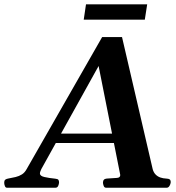

<svg xmlns="http://www.w3.org/2000/svg" viewBox="-75 -881 827 901"><path d="M487.8 -67.9 387.7 -571.3 119.1 -87.9Q117.2 -84 114.7 -77.6Q112.3 -71.3 112.3 -66.9Q112.3 -55.2 133.5 -50.3Q154.8 -45.4 184.1 -42.5Q195.8 -41.5 199 -37.1Q202.1 -32.7 202.1 -25.4Q202.1 -18.1 198.2 -9Q194.3 0 185.1 0H-42Q-49.3 0 -52.2 -8.3Q-55.2 -16.6 -55.2 -22.5Q-55.2 -34.7 -49.6 -38.3Q-43.9 -42 -37.1 -43Q-18.1 -46.4 -1.7 -50.3Q14.6 -54.2 28.1 -62.7Q41.5 -71.3 50.3 -87.9L404.3 -707H497.6L641.6 -86.9Q646 -71.3 655.5 -61.8Q665 -52.2 678 -47.9Q690.9 -43.5 705.6 -43Q716.8 -42.5 721.4 -39.1Q726.1 -35.6 726.1 -25.4Q725.6 -17.6 720.5 -8.8Q715.3 0 707 0H422.9Q414.6 0 411.4 -9Q408.2 -18.1 408.2 -23.9Q408.2 -41.5 425.8 -43Q457.5 -45.4 473.4 -46.1Q489.3 -46.9 489.3 -59.6Q489.3 -61.5 487.8 -67.9ZM161.6 -210 178.7 -253.9H480L488.8 -210ZM317.9 -788.6 328.6 -860.8H615.7L604.5 -788.6Z"/></svg>

Font: Gelasio SemiBold
Style: Italic
Weight: 600
Italic angle: -8.5°
Designer: Eben Sorkin
Foundry: Eben Sorkin
Version: Version 1.008